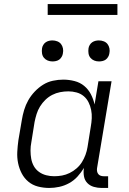

<svg xmlns="http://www.w3.org/2000/svg" viewBox="-20 -922 640 950"><path d="M224 8Q195 8 168 1Q141 -6 120.5 -23Q100 -40 87.5 -64Q75 -88 69.5 -115Q64 -142 65.5 -170.5Q67 -199 71 -228L88 -328Q92 -353 99.5 -378Q107 -403 120 -426Q133 -449 152 -469Q171 -489 193.5 -503Q216 -517 242 -522.5Q268 -528 293 -528Q321 -528 348.5 -521Q376 -514 396.5 -497Q417 -480 429.5 -456Q442 -432 448 -405L467 -520H532L460 -89Q459 -81 460.5 -73.5Q462 -66 466.5 -60.5Q471 -55 478 -52.5Q485 -50 493 -50H515V8H483Q463 8 444 2.5Q425 -3 412 -16.5Q399 -30 395.5 -49.5Q392 -69 395 -89L396 -92Q382 -69 364 -49Q346 -29 322.5 -16Q299 -3 273.5 2.5Q248 8 224 8ZM248 -50Q268 -50 287 -53.5Q306 -57 324.5 -66Q343 -75 359 -89Q375 -103 385.5 -120Q396 -137 403 -156Q410 -175 413 -194L429 -294Q433 -316 434 -337Q435 -358 431 -378Q427 -398 418 -416Q409 -434 394 -446.5Q379 -459 359 -464.5Q339 -470 318 -470Q298 -470 277.5 -466Q257 -462 238.5 -452.5Q220 -443 204.5 -428Q189 -413 178 -395Q167 -377 161 -357.5Q155 -338 151 -318L135 -218Q131 -198 131 -177Q131 -156 134.5 -136.5Q138 -117 147.5 -100Q157 -83 173 -71.5Q189 -60 208.5 -55Q228 -50 248 -50ZM470 -618Q457 -618 446 -622.5Q435 -627 427.5 -636Q420 -645 418 -657.5Q416 -670 418 -683Q419 -691 424 -699.5Q429 -708 436.5 -713Q444 -718 452.5 -720Q461 -722 469 -722Q482 -722 493.5 -717.5Q505 -713 512 -704Q519 -695 521.5 -682.5Q524 -670 521 -657Q520 -649 515 -640.5Q510 -632 503 -627Q496 -622 487 -620Q478 -618 470 -618ZM240 -618Q227 -618 216 -622.5Q205 -627 197.5 -636Q190 -645 188 -657.5Q186 -670 188 -683Q189 -691 194 -699.5Q199 -708 206.5 -713Q214 -718 222.5 -720Q231 -722 239 -722Q252 -722 263.5 -717.5Q275 -713 282 -704Q289 -695 291.5 -682.5Q294 -670 291 -657Q290 -649 285 -640.5Q280 -632 273 -627Q266 -622 257 -620Q248 -618 240 -618ZM561 -848H216V-902H561Z"/></svg>

Font: Iosevka HT Light Extended
Style: Italic
Weight: 300
Width: 7
Italic angle: -9°
Monospace: yes
Designer: Belleve Invis
Foundry: Belleve Invis
Version: Version 32.3.0; ttfautohint (v1.8.4)